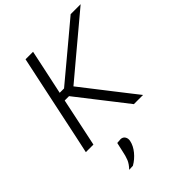

<svg xmlns="http://www.w3.org/2000/svg" viewBox="-277 -846 1264 1264"><g transform="rotate(-45 355.0 -214.5)"><path d="M46 0Q59 -59 70.8 -114.8Q82.5 -170.5 96.5 -236.5L146.5 -473Q161 -540.5 172.8 -596.8Q184.5 -653 197.5 -713H267.5Q255 -653.5 243 -597Q231 -540.5 216.5 -473L200.5 -398H241L392.5 -524.5Q445.5 -568.5 497.2 -612Q549 -655.5 617.5 -713H710.5Q641.5 -655 575.5 -599.8Q509.5 -544.5 445 -490.5L294.5 -364L400 -228.5Q428 -192.5 460.5 -150.8Q493 -109 524 -69.5Q555 -30 578.5 0H493Q452 -52.5 416 -98.8Q380 -145 345.5 -189L228.5 -339H188L166.5 -236.5Q152.5 -170.5 140.8 -114.8Q129 -59 116.5 0ZM165.5 284Q192 256.5 202.8 230.2Q213.5 204 221.5 163.5Q225 148.5 228.2 133.2Q231.5 118 235 103.5L269.5 101Q289.5 102.5 299 118Q308.5 133.5 304 154.5Q296.5 191 268.2 225.8Q240 260.5 201.5 282.5Z"/></g></svg>

Font: Commissioner Light
Style: Italic
Weight: 300
Italic angle: -12°
Designer: Kostas Bartsokas
Foundry: Kostas Bartsokas
Version: Version 1.000; ttfautohint (v1.8.3)